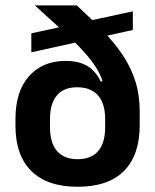

<svg xmlns="http://www.w3.org/2000/svg" viewBox="-20 -681 577 714"><path d="M269 13.5Q155.5 13.5 96.5 -45Q37.5 -103.5 37.5 -213.5V-238.5Q37.5 -341 88 -397.8Q138.5 -454.5 224 -454.5Q259.5 -454.5 284.8 -445Q310 -435.5 327 -418.2Q344 -401 354.5 -378L390.5 -382.5L371 -239Q371 -267.5 364.2 -289.5Q357.5 -311.5 344.5 -326.2Q331.5 -341 312 -348.8Q292.5 -356.5 267 -356.5Q217 -356.5 191.5 -326.2Q166 -296 166 -239V-207Q166 -149.5 192.2 -119.2Q218.5 -89 268.5 -89Q319 -89 345 -119.2Q371 -149.5 371 -207Q371 -222.5 371 -239.2Q371 -256 371 -276.5Q370.5 -296.5 369.8 -311.2Q369 -326 368.5 -345Q364.5 -381.5 345.8 -415.5Q327 -449.5 294.2 -486Q261.5 -522.5 215.2 -565Q169 -607.5 110 -660.5V-661H265.5Q320.5 -610 364 -565Q407.5 -520 437.5 -474.5Q467.5 -429 483.5 -378.5Q499.5 -328 499.5 -266.5V-215.5Q499.5 -104 441 -45.2Q382.5 13.5 269 13.5ZM474 -569.5 96.5 -486.5V-557L474 -639Z"/></svg>

Font: Anek Malayalam SemiBold
Style: Regular
Weight: 600
Version: Version 1.003